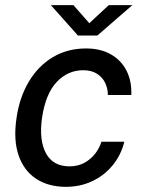

<svg xmlns="http://www.w3.org/2000/svg" viewBox="-20 -715 566 745"><path d="M236 10Q168.5 10 121 -20.8Q73.5 -51.5 52.5 -111.2Q31.5 -171 44 -256.5Q55.5 -337 91.8 -398Q128 -459 184.8 -493Q241.5 -527 314 -527Q370 -527 410 -504.2Q450 -481.5 470.8 -441Q491.5 -400.5 489.5 -346.5H398.5Q398.5 -372 387.8 -394Q377 -416 355.8 -429.2Q334.5 -442.5 302.5 -442.5Q243.5 -442.5 200.2 -397Q157 -351.5 143 -257.5Q131 -171.5 158.2 -120.5Q185.5 -69.5 250 -69.5Q282.5 -69.5 307.8 -83.5Q333 -97.5 349.8 -119.5Q366.5 -141.5 373.5 -165H462.5Q449.5 -113 417 -73.5Q384.5 -34 337.8 -12Q291 10 236 10ZM282.5 -577 177.5 -695H265L326.5 -625L402 -695H493.5L357.5 -577Z"/></svg>

Font: Public Sans Thin Medium
Style: Italic
Weight: 500
Italic angle: -8°
Version: Version 2.001